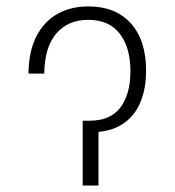

<svg xmlns="http://www.w3.org/2000/svg" viewBox="-20 -573 539 593"><path d="M67.9 -345.7Q68.8 -414.1 92 -460Q115.2 -505.9 156.5 -529.5Q197.8 -553.2 252.9 -553.2Q336.9 -553.2 384 -501Q431.2 -448.7 431.2 -354.5Q431.2 -297.4 412.4 -254.4Q393.6 -211.4 355.7 -188Q317.9 -164.6 260.7 -164.6H245.6V-200.2H255.9Q320.3 -199.7 351.6 -240.7Q382.8 -281.7 382.8 -353Q382.8 -426.3 349.9 -469Q316.9 -511.7 252.4 -511.7Q189.9 -511.7 153.8 -469.5Q117.7 -427.2 116.7 -345.7ZM235.4 -200.2H284.2V0H235.4Z"/></svg>

Font: Inter 17pt ExtraLight
Style: Regular
Weight: 250
Version: Version 4.001;git-66647c0bb